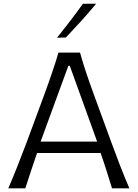

<svg xmlns="http://www.w3.org/2000/svg" viewBox="-20 -1032 755 1052"><path d="M25.4 0Q51.3 -59.6 77.4 -126Q103.5 -192.4 126 -252L220.2 -506.8Q245.6 -575.7 264.6 -631.6Q283.7 -687.5 300.3 -743.7H418.5Q434.6 -686 453.1 -630.9Q471.7 -575.7 497.1 -506.3L590.3 -251.5Q612.8 -189.9 637.9 -124.8Q663.1 -59.6 689 0H593.8Q579.6 -46.9 563.7 -96.7Q547.9 -146.5 531.2 -193.8H183.1Q166.5 -145.5 150.1 -96.2Q133.8 -46.9 118.7 0ZM512.2 -256.3 362.3 -671.4H354.5L202.6 -256.3ZM292.5 -825.2Q329.6 -871.6 365.2 -918Q400.9 -964.4 434.1 -1011.2L506.8 -1011.7Q467.8 -964.4 426.3 -918.5Q384.8 -872.6 341.3 -826.7Z"/></svg>

Font: Pinar-DS1-FD Regular
Style: Regular
Weight: 400
Designer: Amin Abedi
Version: Version 3.000